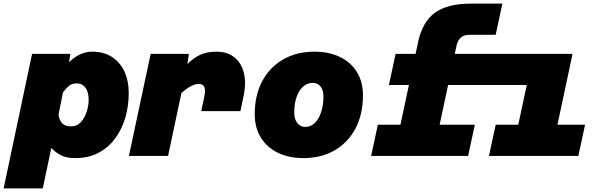

<svg xmlns="http://www.w3.org/2000/svg" viewBox="-79 -860 3349 1059"><path d="M429 -575Q494 -575 539 -545.5Q584 -516 607.5 -465Q631 -414 631 -347Q631 -275 612 -210.5Q593 -146 555.5 -95.5Q518 -45 463 -16.5Q408 12 336 12Q288 12 257.5 -3.5Q227 -19 204 -44L157 179H-59L98 -563H309L302 -517Q329 -544 361.5 -559.5Q394 -575 429 -575ZM311 -163Q346 -163 367.5 -187Q389 -211 399.5 -245Q410 -279 410 -309Q410 -338 402 -358.5Q394 -379 379 -389.5Q364 -400 343 -400Q316 -400 299.5 -385Q283 -370 268 -350L244 -228Q247 -198 263.5 -180.5Q280 -163 311 -163Z M1031 -247 1048 -328Q1055 -361 1048.5 -379Q1042 -397 1015 -397Q995 -397 964 -379Q933 -361 895 -320L907 -462Q942 -496 970.5 -521.5Q999 -547 1033 -561Q1067 -575 1115 -575Q1174 -575 1213 -544.5Q1252 -514 1266 -458.5Q1280 -403 1264 -328L1247 -247ZM632 0 752 -563H963L952 -490L848 0Z M1595 12Q1514 12 1453.5 -17.5Q1393 -47 1359.5 -101.5Q1326 -156 1326 -230Q1326 -334 1367 -411.5Q1408 -489 1482.5 -532Q1557 -575 1655 -575Q1736 -575 1796.5 -545.5Q1857 -516 1890 -462Q1923 -408 1923 -334Q1923 -230 1882 -152Q1841 -74 1767 -31Q1693 12 1595 12ZM1605 -160Q1634 -160 1656 -180.5Q1678 -201 1691 -238Q1704 -275 1705 -325Q1706 -360 1690 -381.5Q1674 -403 1645 -403Q1616 -403 1593 -382.5Q1570 -362 1557 -325.5Q1544 -289 1544 -239Q1544 -215 1551.5 -197.5Q1559 -180 1572.5 -170Q1586 -160 1605 -160Z M2495 -391 2532 -563H2765L2728 -391ZM2743 0 2863 -563H3079L2959 0ZM2618 0 2655 -172H3148L3111 0ZM2716 -391 2753 -563H2971L2934 -391ZM2093 0 2227 -628Q2251 -740 2320.5 -790Q2390 -840 2516 -840H2692L2655 -668H2511Q2478 -668 2461.5 -651.5Q2445 -635 2439 -608L2309 0ZM2066 -391 2103 -563H2569L2532 -391ZM1968 0 2005 -172H2540L2503 0Z"/></svg>

Font: Azeret Mono Thin Black
Style: Italic
Weight: 900
Italic angle: -12°
Version: Version 1.002